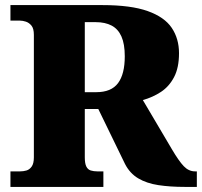

<svg xmlns="http://www.w3.org/2000/svg" viewBox="-20 -734 793 754"><path d="M21 0V-61H59Q72 -61 84 -64.5Q96 -68 104.5 -80Q113 -92 113 -116V-597Q113 -622 103.5 -633.5Q94 -645 81.5 -649Q69 -653 59 -653H21V-714H382Q494 -714 560 -690.5Q626 -667 654.5 -624.5Q683 -582 683 -525Q683 -468 663.5 -431Q644 -394 612 -373Q580 -352 541 -341L655 -148Q682 -102 701.5 -81.5Q721 -61 746 -61H753V0H706Q648 0 602 -7Q556 -14 523 -33.5Q490 -53 471 -90L366 -306H313V-116Q313 -92 319 -80Q325 -68 336.5 -64.5Q348 -61 362 -61H386V0ZM358 -372Q417 -372 443.5 -407.5Q470 -443 470 -513Q470 -561 457 -590.5Q444 -620 418.5 -633.5Q393 -647 356 -647H313V-372Z"/></svg>

Font: Noto Serif Armenian Black
Style: Regular
Weight: 900
Version: Version 2.007